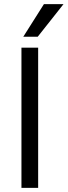

<svg xmlns="http://www.w3.org/2000/svg" viewBox="-20 -908 328 931"><path d="M165 3H84V-677H165ZM163 -730H93L193 -888H288Z"/></svg>

Font: Hind Siliguri Fixed
Style: Regular
Weight: 400
Designer: Jyotish Sonowal
Foundry: Indian Type Foundry
Version: Version 1.001;October 28, 2021;FontCreator 12.0.0.2565 64-bi